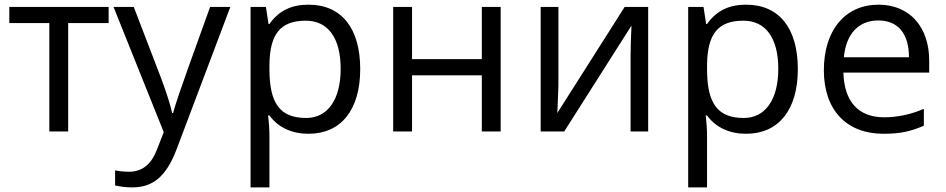

<svg xmlns="http://www.w3.org/2000/svg" viewBox="-20 -565 4065 825"><path d="M20 -535.2H446.8V-465.8H272.9V0H191.9V-465.8H20Z M683.6 2.9 467.8 -535.2H554.7L671.9 -230C697.8 -160.2 713.4 -109.9 719.7 -79.1H723.6C728 -95.7 736.8 -124 750.5 -164.6C763.7 -204.6 808.1 -328.1 882.8 -535.2H969.7L739.7 74.2C694.3 194.8 636.2 240.2 547.9 240.2C522.9 240.2 498.5 237.3 474.6 231.9V167C492.7 170.9 512.7 172.9 534.7 172.9C590.3 172.9 629.9 141.6 653.8 79.1Z M1131.8 -68.8C1135.7 -37.6 1137.7 -7.8 1137.7 20V240.2H1056.6V-535.2H1122.6L1133.8 -461.9H1137.7C1179.2 -520.5 1233.9 -544.9 1305.7 -544.9C1447.8 -544.9 1527.8 -443.4 1527.8 -268.1C1527.8 -92.3 1444.8 9.8 1305.7 9.8C1235.8 9.8 1176.8 -15.6 1137.7 -68.8ZM1137.7 -268.1C1137.7 -117.7 1185.1 -58.1 1295.9 -58.1C1388.2 -58.1 1443.8 -137.7 1443.8 -269C1443.8 -402.3 1389.2 -476.1 1293.9 -476.1C1184.6 -476.1 1139.2 -418.5 1137.7 -286.1Z M1669.4 0V-535.2H1750.5V-311H2050.3V-535.2H2131.3V0H2050.3V-241.2H1750.5V0Z M2303.2 0V-535.2H2379.4V-195.8L2376 -106.9L2374.5 -79.1L2664.1 -535.2H2765.1V0H2689.5V-327.1L2690.9 -391.6L2693.4 -455.1L2404.3 0Z M3012.2 -68.8C3016.1 -37.6 3018.1 -7.8 3018.1 20V240.2H2937V-535.2H3002.9L3014.2 -461.9H3018.1C3059.6 -520.5 3114.3 -544.9 3186 -544.9C3328.1 -544.9 3408.2 -443.4 3408.2 -268.1C3408.2 -92.3 3325.2 9.8 3186 9.8C3116.2 9.8 3057.1 -15.6 3018.1 -68.8ZM3018.1 -268.1C3018.1 -117.7 3065.4 -58.1 3176.3 -58.1C3268.6 -58.1 3324.2 -137.7 3324.2 -269C3324.2 -402.3 3269.5 -476.1 3174.3 -476.1C3064.9 -476.1 3019.5 -418.5 3018.1 -286.1Z M3972.7 -252.9H3604C3607.4 -127.4 3669.4 -61 3778.8 -61C3836.4 -61 3893.6 -73.2 3949.7 -97.2V-24.9C3892.6 0 3848.1 9.8 3775.9 9.8C3617.7 9.8 3520 -91.8 3520 -263.2C3520 -435.5 3611.8 -544.9 3754.9 -544.9C3889.2 -544.9 3972.7 -448.7 3972.7 -304.2ZM3885.7 -318.8C3885.7 -420.9 3838.4 -477.1 3753.9 -477.1C3668 -477.1 3615.2 -418 3606 -318.8Z"/></svg>

Font: OpenSansEmoji
Style: Regular
Weight: 400
Foundry: MorbZ
Version: Version 1.000;PS 001.000;hotconv 1.0.70;makeotf.lib2.5.58329